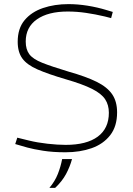

<svg xmlns="http://www.w3.org/2000/svg" viewBox="-20 -730 644 933"><path d="M298 10Q237 10 189.5 2.5Q142 -5 113 -13L54 -30L64 -61L121 -47Q162 -37 211 -31.5Q260 -26 299 -26Q401 -26 455 -66Q509 -106 509 -182Q509 -220 491 -247.5Q473 -275 427.5 -298Q382 -321 299 -345Q214 -370 162.5 -392.5Q111 -415 88.5 -446Q66 -477 66 -527Q66 -592 99.5 -632Q133 -672 189 -691Q245 -710 313 -710Q357 -710 404.5 -702.5Q452 -695 498 -681L528 -672L520 -642L489 -650Q442 -661 397.5 -667.5Q353 -674 309 -674Q214 -674 159.5 -636Q105 -598 105 -528Q105 -490 122.5 -466.5Q140 -443 185 -425Q230 -407 313 -382Q398 -358 449.5 -332.5Q501 -307 525 -272Q549 -237 549 -184Q549 -116 515.5 -73Q482 -30 425.5 -10Q369 10 298 10ZM220 183Q247 151 261 115.5Q275 80 282 43H330Q320 80 301 115.5Q282 151 248 183Z"/></svg>

Font: REM Thin
Style: Regular
Weight: 250
Designer: Octavio Pardo
Foundry: Ashler Design
Version: Version 1.005;gftools[0.9.28]